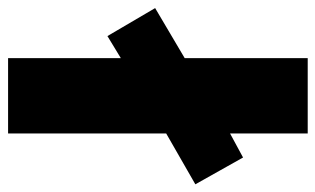

<svg xmlns="http://www.w3.org/2000/svg" viewBox="-192 -624 800 487"><g transform="rotate(-90 208.5 -380.0)"><path d="M114 0H305V-312L432 -387L361 -508L305 -474V-760H114V-359L-15 -285L53 -164L114 -197Z"/></g></svg>

Font: Noto Sans Lao UI Blk
Style: Regular
Weight: 900
Designer: Monotype Design Team
Foundry: Monotype Imaging Inc.
Version: Version 2.000